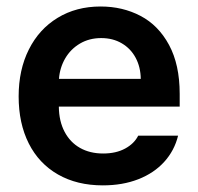

<svg xmlns="http://www.w3.org/2000/svg" viewBox="-20 -557 607 588"><path d="M37.1 -261.7Q37.1 -343.3 68.4 -405.5Q99.6 -467.8 156.5 -502.4Q213.4 -537.1 288.1 -537.1Q355.5 -537.1 410.4 -508.3Q465.3 -479.5 497.8 -419.2Q530.3 -358.9 530.3 -269.5V-230.5H160.2Q160.6 -186 177.7 -153.6Q194.8 -121.1 225.1 -104Q255.4 -86.9 295.9 -86.9Q335.4 -86.9 363.3 -102.1Q391.1 -117.2 403.3 -141.6H525.4Q514.2 -95.7 482.9 -61.3Q451.7 -26.9 403.6 -8.1Q355.5 10.7 294.9 10.7Q215.8 10.7 157.5 -22.7Q99.1 -56.2 68.1 -117.7Q37.1 -179.2 37.1 -261.7ZM411.1 -315.4Q410.6 -351.6 395.5 -379.9Q380.4 -408.2 353 -424.3Q325.7 -440.4 290 -440.4Q253.4 -440.4 224.9 -423.6Q196.3 -406.7 179.7 -378.2Q163.1 -349.6 160.6 -315.4Z"/></svg>

Font: Pretendard JP SemiBold
Style: Regular
Weight: 600
Designer: Base glyphs from Inter by Rasmus Andersson; Hangeul glyphs from Noto Sans CJK(Source Han Sans) by Jang Soo-young and Kan
Foundry: Kil Hyung-jin
Version: Version 1.309